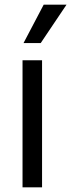

<svg xmlns="http://www.w3.org/2000/svg" viewBox="-20 -804 306 824"><path d="M76.7 -545.5H160.5V0H76.7ZM167.6 -784.1H265.6L154.8 -619.3H81Z"/></svg>

Font: Interop
Style: Regular
Weight: 400
Designer: Rasmus Andersson, Google, Jang Haemin
Foundry: jhaemin
Version: Version 1.008